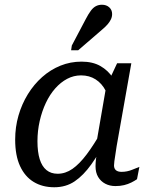

<svg xmlns="http://www.w3.org/2000/svg" viewBox="-20 -778 643 810"><path d="M487 -377 446 -321Q442 -364 426 -395Q410 -426 383.5 -443Q357 -460 322 -460Q291 -460 263.5 -445.5Q236 -431 213 -405Q190 -379 173.5 -344Q157 -309 147.5 -267.5Q138 -226 138 -182Q138 -137 147.5 -106.5Q157 -76 176 -60.5Q195 -45 223 -45Q256 -45 285.5 -65.5Q315 -86 345.5 -126.5Q376 -167 410 -227L434 -199Q399 -132 365.5 -85Q332 -38 295 -13Q258 12 209 12Q159 12 122 -10.5Q85 -33 64.5 -77.5Q44 -122 44 -189Q44 -242 58 -290.5Q72 -339 97.5 -380.5Q123 -422 158 -453Q193 -484 235 -501Q277 -518 324 -518Q371 -518 403.5 -499.5Q436 -481 456.5 -449.5Q477 -418 487 -377ZM534 -511 472 -161Q469 -140 466.5 -124.5Q464 -109 462.5 -98Q461 -87 461 -80Q461 -67 469 -60Q477 -53 493 -53Q516 -53 538 -62Q560 -71 568 -74L558 -22Q548 -15 534 -8Q520 -1 503.5 3Q487 7 467 7Q443 7 424 -3Q405 -13 394 -31.5Q383 -50 383 -77Q383 -91 385 -107.5Q387 -124 392 -152L378 -124L430 -425L436 -430L474 -511ZM341 -696Q353 -719 363 -732.5Q373 -746 384.5 -752Q396 -758 410 -758Q429 -758 441 -747Q453 -736 453 -719Q453 -707 448 -696.5Q443 -686 434.5 -676Q426 -666 413 -655L310 -566H280L283 -586Z"/></svg>

Font: Roboto Serif 20pt
Style: Italic
Weight: 400
Italic angle: -10°
Designer: Greg Gazdowicz
Foundry: Commercial Type
Version: Version 1.008